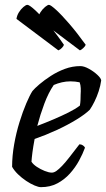

<svg xmlns="http://www.w3.org/2000/svg" viewBox="-20 -773 438 793"><path d="M149 0Q139 0 122.5 -7Q106 -14 88 -26Q70 -38 54.5 -53Q39 -68 30 -84Q30 -129 38.5 -177Q47 -225 60.5 -268.5Q74 -312 88.5 -346Q103 -380 114 -397Q123 -408 143 -425Q163 -442 190 -459.5Q217 -477 248 -488.5Q279 -500 312 -500Q327 -500 347 -489Q367 -478 382 -464Q397 -450 398 -441Q395 -419 387.5 -396Q380 -373 370 -353Q360 -333 351 -320Q333 -302 296.5 -279.5Q260 -257 214.5 -236Q169 -215 123 -199Q117 -167 114 -144Q111 -121 110 -105Q117 -94 132 -84Q147 -74 164.5 -67Q182 -60 194 -60Q203 -60 213 -67Q223 -74 236.5 -88Q250 -102 267 -124Q284 -146 308 -177Q316 -177 322.5 -172.5Q329 -168 331 -163Q322 -138 306.5 -109.5Q291 -81 268.5 -56Q246 -31 216.5 -15.5Q187 0 149 0ZM134 -253Q168 -266 201 -280Q234 -294 263 -308.5Q292 -323 310 -337Q312 -348 312.5 -360Q313 -372 313 -382Q314 -396 313.5 -409Q313 -422 309 -433Q300 -435 290.5 -436Q281 -437 271 -437Q253 -437 235.5 -433Q218 -429 202 -422Q180 -390 163 -344.5Q146 -299 134 -253ZM310 -565 137 -695Q139 -710 147.5 -723Q156 -736 166.5 -744.5Q177 -753 182 -753Q189 -753 211.5 -732.5Q234 -712 266 -675Q298 -638 334 -588Q332 -582 324 -574.5Q316 -567 310 -565ZM221 -565 48 -695Q50 -709 58 -722Q66 -735 76.5 -744Q87 -753 93 -753Q101 -753 124 -732Q147 -711 179 -673.5Q211 -636 244 -588Q243 -583 236 -575.5Q229 -568 221 -565Z"/></svg>

Font: Texturina 12pt
Style: Italic
Weight: 400
Italic angle: -11°
Designer: Guillermo Torres Carreño
Foundry: Omnibus-Type
Version: Version 1.002